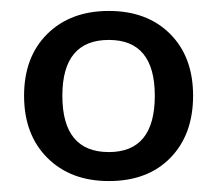

<svg xmlns="http://www.w3.org/2000/svg" viewBox="-20 -745 397 351"><path d="M179 -725Q249 -725 291 -683Q333 -641 333 -570Q333 -499 291.5 -456.5Q250 -414 179 -414Q109 -414 66.5 -456.5Q24 -499 24 -570Q24 -641 66.5 -683Q109 -725 179 -725ZM179 -467Q263 -467 263 -570Q263 -672 179 -672Q94 -672 94 -570Q94 -467 179 -467Z"/></svg>

Font: Aleo
Style: Regular
Weight: 400
Designer: Alessio Laiso
Foundry: Alessio Laiso
Version: Version 2.001; ttfautohint (v1.8.4.7-5d5b);gftools[0.9.29]